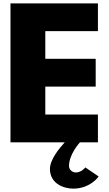

<svg xmlns="http://www.w3.org/2000/svg" viewBox="-20 -845 648 1140"><path d="M561.4 -825H42.2V0H364.5C331.5 36 276.5 103 276.5 158C276.5 245 357.9 275 415.1 275C516.3 275 565.8 203 565.8 203L486.6 149C486.6 149 464.6 179 430.5 179C411.8 179 389.8 165 389.8 140C389.8 70 454.7 0 454.7 0H561.4V-165H249V-331H548.2V-496H249V-660H561.4Z"/></svg>

Font: Hussar
Style: BdWide
Weight: 700
Foundry: Cannot Into Space Fonts
Version: Version 2.00